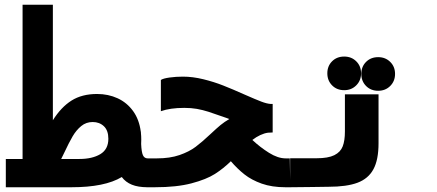

<svg xmlns="http://www.w3.org/2000/svg" viewBox="-20 -788 1840 808"><path d="M4.5 -119H75V-768H202.5V-282Q237 -337 281 -364.8Q325 -392.5 388.5 -392.5Q435.5 -392.5 474.8 -374.5Q514 -356.5 540 -320.8Q566 -285 572.5 -233.5H573V-229Q574.5 -215.5 574.5 -200.5Q574.5 -188 574 -182Q575.5 -148 581.5 -134.8Q587.5 -121.5 601.5 -121.5V0Q561 0 534.8 -10.8Q508.5 -21.5 492.5 -43Q421 0 281 0H4.5ZM436 -204Q436 -239 417.2 -256.8Q398.5 -274.5 370 -274.5Q342.5 -274.5 321.8 -257.5Q301 -240.5 285.8 -214.5Q270.5 -188.5 249.5 -143.5L237.5 -119H314.5Q368 -119 402 -139.2Q436 -159.5 436 -204Z M596.5 -121.5H640.5Q695 -121.5 735.5 -135.5Q776 -149.5 803.2 -170Q830.5 -190.5 865.5 -223.5Q891.5 -248 908.2 -261.8Q925 -275.5 945 -287Q936 -290 932 -292Q883 -309.5 857.8 -317.5Q832.5 -325.5 808.5 -329.8Q784.5 -334 755.5 -334Q696 -334 657 -320V-451.5Q666.5 -458 693.8 -461.8Q721 -465.5 749.5 -465.5Q791 -465.5 835.8 -454.5Q880.5 -443.5 919.2 -428.2Q958 -413 1010.5 -389.5Q1056 -369.5 1079.5 -360.5Q1103 -351.5 1119.5 -350.5H1127.5V-230.5Q1120.5 -230.5 1107.5 -229.5Q1092.5 -227.5 1075.2 -219.5Q1058 -211.5 1042 -199Q1074.5 -168.5 1112 -145Q1149.5 -121.5 1182 -121.5H1199.5L1201.5 0H1181Q1124.5 0 1081.5 -15.2Q1038.5 -30.5 1008.8 -54Q979 -77.5 951.5 -109.5Q920.5 -79 884.5 -56Q848.5 -33 786 -16.5Q723.5 0 632 0H596.5Z M1201 -122H1312Q1361 -122 1387 -135Q1413 -148 1422.2 -172Q1431.5 -196 1431.5 -234.5V-391H1573V-185Q1573 -115.5 1551.5 -75.8Q1530 -36 1484.5 -19Q1439 -2 1362.5 -2L1293 -1Q1228 0 1201 0ZM1357.5 -479.5Q1357.5 -510 1377.5 -530Q1397.5 -550 1428.5 -550Q1459 -550 1479.2 -530Q1499.5 -510 1499.5 -479.5Q1499.5 -449 1479.2 -428.8Q1459 -408.5 1428.5 -408.5Q1397.5 -408.5 1377.5 -428.8Q1357.5 -449 1357.5 -479.5ZM1500.5 -477Q1500.5 -507.5 1520.5 -527.5Q1540.5 -547.5 1571.5 -547.5Q1602 -547.5 1622.2 -527.5Q1642.5 -507.5 1642.5 -477Q1642.5 -446.5 1622.2 -426.2Q1602 -406 1571.5 -406Q1540.5 -406 1520.5 -426.2Q1500.5 -446.5 1500.5 -477Z"/></svg>

Font: JuliaMono ExtraBoldItalic
Style: Regular
Weight: 800
Italic angle: -9°
Monospace: yes
Designer: cormullion
Foundry: corm
Version: Version 0.049; ttfautohint (v1.8.4)